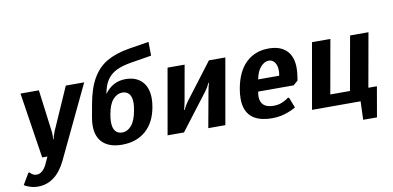

<svg xmlns="http://www.w3.org/2000/svg" viewBox="-104 -973 2947 1440"><g transform="rotate(-10 1369.0 -252.5)"><path d="M7 195Q-10 189 -22 180L28 95H38Q45 104 52 108Q67 120 88 120Q111 120 131.5 102Q152 84 167 50L190 0H150L73 -500H213L255 -175Q257 -152 256 -140L254 -120H258Q259 -125 263 -140Q265 -148 275 -175L418 -500H558L296 50Q219 210 82 210Q43 210 7 195Z M564 -168Q564 -197 570 -230L587 -325Q608 -446 651.5 -520.5Q695 -595 762.5 -634Q830 -673 931 -690L1086 -715L1087 -610L933 -585Q859 -573 814 -550Q769 -527 743.5 -487.5Q718 -448 707 -385Q768 -470 867 -470Q946 -470 991 -424Q1036 -378 1036 -293Q1036 -263 1030 -230Q1010 -114 939 -52Q868 10 758 10Q665 10 614.5 -35.5Q564 -81 564 -168ZM890 -230Q896 -262 896 -285Q896 -331 877 -353Q858 -375 826 -375Q786 -375 754.5 -340Q723 -305 710 -230Q704 -197 704 -173Q704 -125 722.5 -102.5Q741 -80 774 -80Q815 -80 846 -116.5Q877 -153 890 -230Z M1193 -500H1323L1274 -225Q1271 -209 1266.5 -191Q1262 -173 1260 -165H1264Q1281 -201 1299 -225L1508 -500H1633L1545 0H1415L1465 -275Q1469 -298 1479 -335H1475Q1465 -313 1459 -303Q1453 -293 1440 -275L1230 0H1105Z M1692 -175Q1692 -212 1699 -250Q1722 -379 1791 -444.5Q1860 -510 1964 -510Q2051 -510 2098.5 -464Q2146 -418 2146 -329Q2146 -298 2140 -260L2136 -235L2101 -205H1831Q1827 -179 1827 -169Q1827 -80 1929 -80Q1973 -80 2009 -100Q2027 -109 2041 -120H2051L2082 -40Q2052 -23 2030 -15Q1968 10 1903 10Q1692 10 1692 -175ZM2007 -295Q2011 -314 2011 -334Q2011 -375 1993 -397.5Q1975 -420 1949 -420Q1916 -420 1887 -387.5Q1858 -355 1847 -295Z M2570 140 2575 0H2205L2293 -500H2433L2360 -90H2510L2583 -500H2723L2650 -90H2715L2675 140Z"/></g></svg>

Font: Scada
Style: Bold Italic
Weight: 700
Italic angle: -10°
Version: Version 4.000